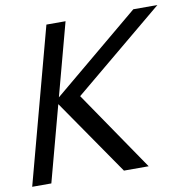

<svg xmlns="http://www.w3.org/2000/svg" viewBox="-106 -799 870 879"><g transform="rotate(-10 328.5 -360.0)"><path d="M-26.5 0H62.5L156.9 -352L400 0H515L261.8 -370.5L682.5 -720H570.5L164.9 -382L255.5 -720H166.5Z"/></g></svg>

Font: Manrope
Style: MediumItalic
Weight: 500
Italic angle: -15°
Designer: Mikhail Sharanda
Foundry: Mikhail Sharanda
Version: Version 4.502;hotconv 1.0.109;makeotfexe 2.5.65596